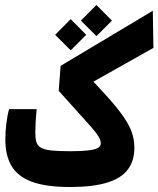

<svg xmlns="http://www.w3.org/2000/svg" viewBox="-20 -748 638 773"><path d="M264.6 -545.4 202.1 -607.9 264.6 -670.9 327.1 -607.9ZM368.2 -602.5 305.7 -665 368.2 -728 430.7 -665ZM262.2 4.9Q164.6 4.9 107.4 -16.6Q50.3 -38.1 25.9 -80.6Q1.5 -123 1.5 -185.5Q1.5 -217.3 5.4 -250Q9.3 -282.7 16.6 -308.6H127.9Q125 -283.2 123.5 -256.8Q122.1 -230.5 122.1 -215.3Q122.1 -191.9 126.2 -177Q130.4 -162.1 144 -153.8Q157.7 -145.5 185.8 -142.3Q213.9 -139.2 262.2 -139.2Q307.6 -139.2 334.7 -142.3Q361.8 -145.5 373.8 -152.3Q385.7 -159.2 385.7 -170.9Q385.7 -183.1 377.4 -197.3Q369.1 -211.4 350.1 -233.4Q331.1 -255.4 298.3 -291.3Q265.6 -327.1 216.3 -382.3L224.1 -482.9L595.2 -704.6L597.7 -555.2L287.1 -380.4L310.5 -466.8Q373 -402.3 413.8 -356.7Q454.6 -311 478 -276.9Q501.5 -242.7 511.2 -213.6Q521 -184.6 521 -153.3Q521 -100.6 494.6 -65.4Q468.3 -30.3 411.1 -12.7Q354 4.9 262.2 4.9Z"/></svg>

Font: Cascadia Code
Style: Regular
Weight: 400
Monospace: yes
Designer: Aaron Bell
Foundry: Saja Typeworks
Version: Version 2106.017